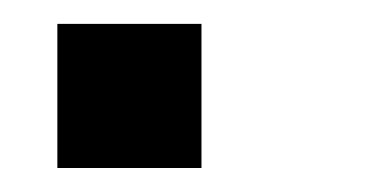

<svg xmlns="http://www.w3.org/2000/svg" viewBox="-20 -140 320 160"><path d="M27.8 0V-120.1H147.9V0Z"/></svg>

Font: Happy Times at the IKOB New Game Plus Edition
Style: Italic
Weight: 400
Italic angle: -16°
Designer: Lucas Le Bihan
Foundry: Lucas Le Bihan
Version: Version 1.000;PS 1.0;hotconv 1.0.88;makeotf.lib2.5.647800